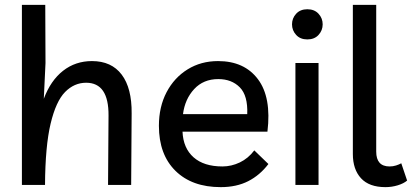

<svg xmlns="http://www.w3.org/2000/svg" viewBox="-20 -760 1693 789"><path d="M70 0V-740H166L167 -501L160 -354Q188 -429 239 -469Q290 -509 358 -509Q438 -509 480 -453.5Q522 -398 521 -294L519 0H424L426 -285Q427 -420 334 -420Q285 -420 247.5 -382Q210 -344 188 -252Q166 -160 165 0Z M887 9Q769 9 701 -58Q633 -125 633 -243Q633 -321 664.5 -381Q696 -441 751 -475Q806 -509 876 -509Q984 -509 1040 -434.5Q1096 -360 1079 -219H730Q733 -151 775.5 -113.5Q818 -76 894 -76Q931 -76 965.5 -92.5Q1000 -109 1025 -142L1083 -86Q1048 -40 1000 -15.5Q952 9 887 9ZM877 -435Q816 -435 778 -394Q740 -353 732 -291H996Q999 -367 965.5 -401Q932 -435 877 -435Z M1289 -501V0H1194V-501ZM1243 -598Q1214 -598 1197 -616.5Q1180 -635 1180 -660Q1180 -685 1197 -703.5Q1214 -722 1243 -722Q1272 -722 1289 -703.5Q1306 -685 1306 -660Q1306 -635 1289 -616.5Q1272 -598 1243 -598Z M1564 9Q1497 9 1463.5 -27.5Q1430 -64 1430 -127V-740H1526V-137Q1526 -76 1581 -76Q1595 -76 1607.5 -80Q1620 -84 1629 -89L1653 -18Q1639 -6 1614.5 1.5Q1590 9 1564 9Z"/></svg>

Font: Livvic Medium
Style: Regular
Weight: 500
Designer: Jacques Le Bailly, Baron von Fonthausen
Version: Version 1.001; ttfautohint (v1.8.2)